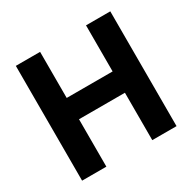

<svg xmlns="http://www.w3.org/2000/svg" viewBox="-155 -857 1016 1014"><g transform="rotate(-30 353.0 -350.0)"><path d="M493 -289H213V0H65V-700H213V-419H493V-700H641V0H493Z"/></g></svg>

Font: PT Sans Caption
Style: Bold
Weight: 700
Designer: A.Korolkova, O.Umpeleva, V.Yefimov
Foundry: ParaType Ltd
Version: Version 2.003W OFL